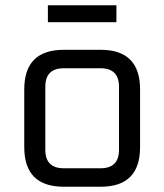

<svg xmlns="http://www.w3.org/2000/svg" viewBox="-20 -709 624 729"><path d="M72.1 -150.2V-369.7Q72.1 -519.9 222.3 -519.9H362.3Q511.8 -519.9 511.8 -369.7V-150.2Q511.8 0 362.3 0H222.3Q72.1 0 72.1 -150.2ZM152.1 -140.2Q152.1 -70.1 222.2 -70.1H361.7Q431.8 -70.1 431.8 -140.2V-379.7Q431.8 -449.8 361.7 -449.8H222.2Q152.1 -449.8 152.1 -379.7ZM161.8 -624.7V-688.9H422V-624.7Z"/></svg>

Font: Oxanium ExtraLight
Style: Regular
Weight: 200
Designer: Severin Meyer
Version: Version 2.000